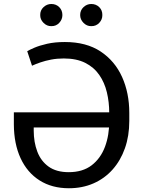

<svg xmlns="http://www.w3.org/2000/svg" viewBox="-20 -952 729 981"><path d="M311.5 -737.3Q420.9 -737.3 493.9 -689Q566.9 -640.6 603.8 -558.6Q640.6 -476.6 640.6 -375V-334Q640.6 -257.8 618.4 -194.8Q596.2 -131.8 555.4 -85.9Q514.6 -40 457.8 -15.1Q400.9 9.8 332 9.8Q245.1 9.8 182.1 -30.3Q119.1 -70.3 85.2 -143.6Q51.3 -216.8 50.8 -316.4V-377.9H578.1V-300.8H152.3V-285.2Q152.3 -225.6 170.7 -177.2Q189 -128.9 228.5 -100.6Q268.1 -72.3 331.1 -72.3Q402.3 -72.3 448.2 -107.4Q494.1 -142.6 516.4 -202.1Q538.6 -261.7 538.1 -334V-375Q538.1 -430.2 526.1 -480.2Q514.2 -530.3 487.1 -569.3Q460 -608.4 415.3 -630.9Q370.6 -653.3 305.7 -653.3Q271.5 -653.3 241.2 -647.5Q210.9 -641.6 186.3 -633.1Q161.6 -624.5 143.6 -616.2L119.1 -690.4Q129.4 -696.8 155.3 -708Q181.2 -719.2 220.7 -728.3Q260.3 -737.3 311.5 -737.3ZM242.2 -818.4Q219.7 -817.9 202.4 -835.2Q185.1 -852.5 185.5 -875Q185.1 -899.4 202.4 -915.5Q219.7 -931.6 242.2 -931.6Q266.6 -931.6 282.7 -915.5Q298.8 -899.4 298.8 -875Q298.8 -852.5 282.7 -835.2Q266.6 -817.9 242.2 -818.4ZM446.3 -818.4Q423.8 -817.9 406.7 -835.2Q389.6 -852.5 389.6 -875Q389.6 -899.4 406.7 -915.5Q423.8 -931.6 446.3 -931.6Q470.7 -931.6 487.1 -915.5Q503.4 -899.4 502.9 -875Q503.4 -852.5 487.1 -835.2Q470.7 -817.9 446.3 -818.4Z"/></svg>

Font: Inter V
Style: 
Weight: 400
Designer: Rasmus Andersson
Foundry: rsms
Version: Version 4.000;git-a3f224843